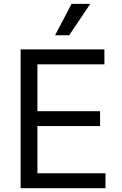

<svg xmlns="http://www.w3.org/2000/svg" viewBox="-20 -986 638 1006"><path d="M88.1 0H532.7V-78.1H176.1V-325.3H504.3V-403.4H176.1V-649.1H527V-727.3H88.1ZM268.5 -801.1H342.3L453.1 -965.9H355.1Z"/></svg>

Font: Margiela Sans
Style: Regular
Weight: 400
Designer: Stefan Endress, Andreas Faust
Version: Version 1.100;FEAKit 1.0